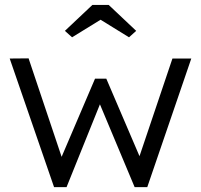

<svg xmlns="http://www.w3.org/2000/svg" viewBox="-20 -764 821 784"><path d="M200.7 0 19.6 -525 96.7 -525.7 240.8 -96.2 220.5 -97.6 368 -442.7H414.1L562.2 -96.9L539.3 -95.6L684.1 -525H761.1L581.4 0H529.7L377.3 -363.7L397.6 -361.7L251.8 0ZM274.3 -611.7 245 -638 357.3 -743.9H423.8L536.1 -638L506.8 -611.7L378.3 -691.1H403.2Z"/></svg>

Font: Lexend Medium
Style: Regular
Weight: 500
Designer: Bonnie Shaver-Troup, Thomas Jockin
Foundry: Lexend
Version: Version 1.005